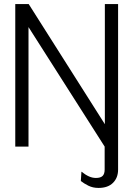

<svg xmlns="http://www.w3.org/2000/svg" viewBox="-20 -720 655 943"><path d="M55 0V-700H121L495 -110V-700H560V113Q560 153 535 178Q510 203 464 203Q436 203 414 192Q392 181 377 169L380 123Q400 139 417 146.5Q434 154 451 154Q474 154 484 144Q494 134 494 113V0L120 -587V0Z"/></svg>

Font: Panamera
Style: Regular
Weight: 400
Designer: Bastien Sozeau
Foundry: NBR — Bastien Sozeau
Version: Version 3.002; ttfautohint (v1.8.4.7-5d5b);gftools[0.9.33]